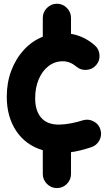

<svg xmlns="http://www.w3.org/2000/svg" viewBox="-20 -737 563 1010"><path d="M279.3 252.4Q249 252.4 227.1 230.5Q205.1 208.5 205.1 178.2V53.2Q115.7 26.9 65.7 -47.6Q15.6 -122.1 15.6 -228.5Q15.6 -302.2 39.3 -365.2Q63 -428.2 105.5 -474.6Q147.9 -521 205.1 -543.9V-642.6Q205.1 -673.3 227.1 -695.3Q249 -717.3 279.3 -717.3Q310.1 -717.3 331.8 -695.3Q353.5 -673.3 353.5 -642.6V-559.1Q423.3 -546.9 478 -499Q501 -479.5 503.4 -448.5Q505.9 -417.5 485.8 -394.5Q466.3 -371.6 435.3 -369.4Q404.3 -367.2 381.3 -386.7Q348.6 -414.6 310.5 -414.6Q268.1 -414.6 235.4 -389.4Q202.6 -364.3 183.8 -320.3Q165 -276.4 165 -219.7Q165 -154.8 196.3 -118.2Q227.5 -81.5 289.6 -81.5Q316.9 -81.5 352.3 -88.1Q387.7 -94.7 417 -104.5Q446.3 -112.8 473.6 -97.9Q501 -83 508.8 -53.7Q517.1 -23.9 502.2 2.7Q487.3 29.3 458 38.1Q398.9 57.6 353.5 63.5V178.2Q353.5 208.5 331.8 230.5Q310.1 252.4 279.3 252.4Z"/></svg>

Font: Mikhak ExtraBold
Style: Regular
Weight: 800
Designer: Amin Abedi
Version: Version 3.3